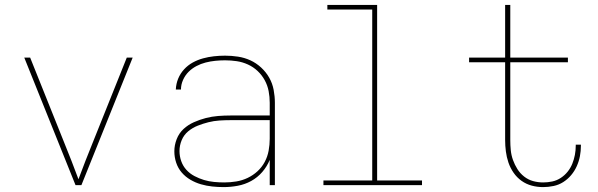

<svg xmlns="http://www.w3.org/2000/svg" viewBox="-20 -755 2440 783"><path d="M288 0 79 -520H103L242 -173Q257 -136 271.5 -99Q286 -62 300 -24Q314 -62 328.5 -99Q343 -136 358 -173L497 -520H521L312 0Z M892 8Q869 8 845.5 5.5Q822 3 799.5 -3.5Q777 -10 756.5 -22Q736 -34 721 -51.5Q706 -69 698.5 -91.5Q691 -114 691 -138Q691 -163 700.5 -187.5Q710 -212 728.5 -229Q747 -246 770.5 -256.5Q794 -267 819 -273.5Q844 -280 869.5 -282Q895 -284 920 -284H1080V-336Q1080 -360 1075.5 -383.5Q1071 -407 1059.5 -428Q1048 -449 1030.5 -465.5Q1013 -482 991 -492Q969 -502 945.5 -505.5Q922 -509 898 -509Q878 -509 858 -507Q838 -505 818.5 -500Q799 -495 781 -485.5Q763 -476 749 -462Q735 -448 726.5 -429Q718 -410 718 -390H697Q698 -413 706.5 -434Q715 -455 730.5 -472Q746 -489 766 -500Q786 -511 808 -517Q830 -523 852.5 -525.5Q875 -528 898 -528Q924 -528 950.5 -524Q977 -520 1001 -509Q1025 -498 1045 -479.5Q1065 -461 1078 -438Q1091 -415 1096 -388.5Q1101 -362 1101 -336V0H1080V-103Q1069 -76 1049.5 -53.5Q1030 -31 1004.5 -17Q979 -3 950 2.5Q921 8 892 8ZM895 -11Q919 -11 943.5 -15Q968 -19 990 -29.5Q1012 -40 1030 -56.5Q1048 -73 1059.5 -94.5Q1071 -116 1075.5 -140.5Q1080 -165 1080 -189V-265H920Q897 -265 874.5 -263.5Q852 -262 830 -256.5Q808 -251 786.5 -242.5Q765 -234 747.5 -219.5Q730 -205 721 -183.5Q712 -162 712 -139Q712 -118 719 -98Q726 -78 740 -62.5Q754 -47 773 -37Q792 -27 812 -21Q832 -15 853 -13Q874 -11 895 -11Z M1701 0H1299V-19H1498V-716H1315V-735H1518V-19H1701Z M2195 8Q2171 8 2148.5 2Q2126 -4 2107 -17.5Q2088 -31 2074.5 -50.5Q2061 -70 2053.5 -92Q2046 -114 2043 -137.5Q2040 -161 2040 -184V-501H1893V-520H2040V-735H2061V-520H2296V-501H2061V-184Q2061 -163 2063 -142.5Q2065 -122 2072 -102.5Q2079 -83 2090 -65.5Q2101 -48 2117.5 -35Q2134 -22 2154 -16.5Q2174 -11 2195 -11Q2214 -11 2232.5 -15Q2251 -19 2267 -29.5Q2283 -40 2295 -55Q2307 -70 2314 -87.5Q2321 -105 2324.5 -123.5Q2328 -142 2328 -161V-165H2349V-161Q2349 -139 2345 -118Q2341 -97 2332 -77Q2323 -57 2309 -40.5Q2295 -24 2277 -12.5Q2259 -1 2237.5 3.5Q2216 8 2195 8Z"/></svg>

Font: Iosevka Thin Extended
Style: Regular
Weight: 100
Width: 7
Monospace: yes
Designer: Belleve Invis
Foundry: Belleve Invis
Version: Version 32.5.0; ttfautohint (v1.8.4)